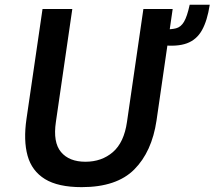

<svg xmlns="http://www.w3.org/2000/svg" viewBox="-20 -760 883 790"><path d="M316 10Q219 10 165 -23.2Q111 -56.5 93.5 -119.2Q76 -182 89 -271L155 -723H277.5L210 -258.5Q197.5 -174.5 231 -134.5Q264.5 -94.5 331.5 -94.5Q398.5 -94.5 444.5 -134.2Q490.5 -174 502.5 -258.5L570 -723H690.5L624 -264Q605 -135.5 532.5 -62.8Q460 10 316 10ZM644.5 -574.5 654 -639Q684.5 -638.5 704.2 -643.5Q724 -648.5 737 -670.2Q750 -692 760.5 -740.5H843Q833 -675 811 -635.8Q789 -596.5 749 -581.8Q709 -567 644.5 -574.5Z"/></svg>

Font: Public Sans SemiBold
Style: Italic
Weight: 600
Italic angle: -8°
Designer: The Public Sans project authors (U.S. Web Design System). Libre Franklin designed by Pablo Impallari and Rodrigo Fuenzal
Version: Version 1.007; ttfautohint (v1.8.1) -l 8 -r 50 -G 200 -x 14 